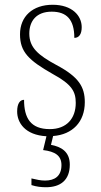

<svg xmlns="http://www.w3.org/2000/svg" viewBox="-20 -562 422 806"><path d="M173 224C233 224 273 195 273 129C273 74 236 54 194 46L203 9C284 3 336 -50 336 -133C336 -197 311 -239 217 -289C141 -330 103 -362 103 -421C103 -473 132 -513 197 -513C259 -513 292 -481 292 -403C312 -403 323 -419 323 -448C323 -496 283 -542 201 -542C117 -542 64 -493 64 -418C64 -344 100 -309 202 -251C281 -208 298 -178 298 -130C298 -65 260 -20 189 -20C108 -20 81 -67 81 -143C65 -143 52 -129 52 -94C52 -47 85 5 175 10L161 68C211 74 238 91 238 131C238 177 210 196 169 196C150 196 134 192 112 187V215C134 222 154 224 173 224Z"/></svg>

Font: Noto Serif Thai SemiCondensed ExtraLight
Style: Regular
Weight: 200
Width: 4
Designer: Monotype Design Team
Foundry: Monotype Imaging Inc.
Version: Version 2.002